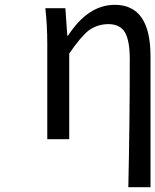

<svg xmlns="http://www.w3.org/2000/svg" viewBox="-20 -577 644 796"><path d="M604 199H512Q518 -66 518 -332Q518 -408 498 -443Q477 -477 429 -477Q385 -477 348 -451Q314 -424 267 -355V0H176V-394Q176 -474 168 -543H251L259 -429H262Q345 -557 456 -557Q604 -557 604 -344Z"/></svg>

Font: Source Han Sans Regular
Style: Regular
Weight: 400
Designer: Ryoko NISHIZUKA  (kana & ideographs); Paul D. Hunt (Latin, Greek & Cyrillic); Wenlong ZHANG  (bopomofo); Sandoll Communi
Foundry: Adobe Systems Incorporated
Version: Version 1.00 January 18, 2024, initial release